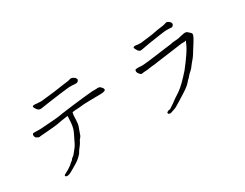

<svg xmlns="http://www.w3.org/2000/svg" viewBox="-77 -1181 2154 1691"><g transform="rotate(-30 1000.0 -335.5)"><path d="M540 -335Q541 -313 523 -268Q506 -223 505 -218Q503 -211 500 -210Q499 -209 498 -208Q497 -206 495 -202Q493 -198 490 -196Q487 -194 483 -188Q480 -181 472 -167Q464 -152 447 -131Q431 -111 424 -98Q417 -84 409 -77Q402 -70 392 -60Q368 -38 357 -32Q346 -26 341 -22Q335 -18 326 -13Q317 -9 304 0Q262 26 245 30Q224 35 215 28Q210 24 211 18Q213 12 225 7Q253 -7 262.5 -13.5Q272 -20 277.5 -23.5Q283 -27 288 -31Q293 -35 296 -36Q299 -38 301 -41Q304 -44 307 -46Q310 -48 312 -51Q314 -55 322 -58Q328 -62 336 -72Q344 -84 355 -90Q365 -96 376 -111Q388 -127 401 -142Q416 -160 426 -180Q436 -201 440 -209Q474 -274 482 -302.5Q490 -331 492 -366Q494 -401 495 -422Q495 -423 495 -424Q486 -423 476 -422Q435 -417 429 -415Q387 -406 380 -406Q350 -401 257 -394Q184 -389 185 -387Q185 -387 184 -387Q159 -399 158 -400Q152 -405 149 -417Q146 -426 149 -434Q151 -442 157 -444Q160 -445 175 -445Q188 -445 201 -444Q222 -444 232 -444Q239 -444 274 -447L373 -454Q420 -457 465 -466Q469 -466 502 -471Q556 -478 571 -480Q675 -491 690 -494Q704 -495 752 -500Q780 -504 794 -504Q808 -503 823 -504Q838 -505 846 -505Q858 -505 861 -504Q867 -503 875 -495Q885 -486 889 -479Q894 -472 894 -465Q894 -457 889 -454Q882 -450 866 -447Q860 -446 835 -445Q823 -445 814 -445Q791 -445 790 -445Q766 -443 742 -444Q684 -443 671 -442Q599 -434 583 -435Q567 -433 549 -431Q548 -418 544 -405Q543 -372 542 -358Q541 -344 540 -335ZM631 -637Q596 -633 552 -628Q509 -623 431.5 -612Q354 -601 335 -597.5Q316 -594 305.5 -599.5Q295 -605 289 -612Q283 -619 275.5 -633Q268 -647 272.5 -651Q277 -655 285.5 -656Q294 -657 318 -654Q352 -652 359 -652Q374 -653 442 -661Q496 -667 503 -668Q534 -673 571 -678Q603 -683 630 -686Q656 -688 672 -694Q688 -700 706 -690.5Q724 -681 729 -669Q734 -657 732 -654Q730 -651 723.5 -643Q717 -635 707 -635Q697 -635 687 -635Q669 -637 668 -637Q640 -638 631 -637Z M1613 -643Q1583 -639 1545 -634Q1507 -629 1439.5 -618Q1372 -607 1355.5 -603Q1339 -599 1330 -605Q1321 -611 1316 -618Q1311 -625 1304 -639Q1297 -653 1301 -657Q1305 -661 1312.5 -662.5Q1320 -664 1340 -660Q1371 -659 1376 -658Q1389 -659 1449 -667Q1495 -673 1502 -674Q1529 -679 1560 -685Q1589 -689 1612 -692Q1635 -695 1649 -701Q1663 -707 1678.5 -697.5Q1694 -688 1698.5 -676Q1703 -664 1701 -661Q1699 -658 1693.5 -649.5Q1688 -641 1679 -641Q1670 -641 1662 -642Q1646 -643 1645 -643Q1621 -644 1613 -643ZM1774 -423Q1753 -390 1738 -366Q1728 -350 1728 -350V-349Q1725 -346 1707 -318Q1697 -304 1694 -302L1693 -301Q1679 -283 1676 -281Q1676 -281 1646 -242Q1644 -240 1628 -224Q1619 -215 1611 -209Q1600 -198 1581 -175Q1578 -172 1573 -169L1554 -147Q1530 -120 1473 -85Q1427 -57 1424 -54Q1416 -48 1401 -40Q1386 -32 1378 -26Q1360 -13 1339 -6Q1303 7 1297 8Q1287 10 1278 6Q1270 3 1270 -7Q1270 -12 1277 -16Q1285 -22 1297 -23Q1307 -24 1314 -29Q1322 -36 1336 -44Q1365 -62 1370 -68Q1373 -71 1398 -88Q1410 -96 1423 -104Q1479 -138 1547 -212L1587 -256Q1634 -316 1664 -360Q1704 -417 1722 -463Q1724 -468 1727 -473L1730 -480L1724 -477Q1720 -475 1710 -475Q1699 -475 1698 -475Q1692 -476 1684 -475L1411 -438Q1394 -435 1392 -435Q1342 -431 1311 -425Q1308 -424 1299 -424Q1268 -423 1255 -420Q1244 -418 1239 -421Q1235 -424 1228 -431Q1221 -439 1216 -448Q1210 -459 1214 -473Q1215 -480 1224 -481Q1225 -481 1247 -482Q1262 -482 1267 -481Q1285 -477 1364 -487Q1435 -496 1464 -500Q1493 -504 1531 -509Q1569 -514 1594 -517L1614 -520L1606 -521Q1658 -526 1677 -527Q1687 -528 1712 -535Q1736 -541 1746 -542Q1759 -543 1767 -541Q1772 -540 1781 -533Q1785 -530 1793 -522Q1799 -516 1804 -512Q1809 -504 1810 -501Q1811 -497 1808 -486Q1807 -482 1802 -472Q1797 -462 1794 -456Q1791 -451 1774 -423Z"/></g></svg>

Font: ToneOZ-Pinyin-Tsuipita-TC
Style: Regular
Weight: 400
Designer: ÂÆ£ÂøóÂáåJeffrey Xuan(jeffreyx@gmail.com, ToneOZ.com) ÈòøÂù§(cjkFonts)
Foundry: ToneOZ
Version: Version 0.24071